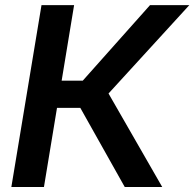

<svg xmlns="http://www.w3.org/2000/svg" viewBox="-20 -748 777 768"><path d="M25.4 0 146 -727.5H276.4L226.6 -425.3H311L580.1 -727.5H737.3L414.1 -374L628.9 0H479L301.3 -316.4H208L155.8 0Z"/></svg>

Font: Inter 18pt SemiBold
Style: Italic
Weight: 600
Italic angle: -9.3988°
Designer: Rasmus Andersson
Foundry: rsms
Version: Version 4.001;git-66647c0bb